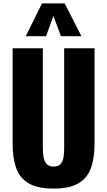

<svg xmlns="http://www.w3.org/2000/svg" viewBox="-20 -1093 628 1125"><path d="M294 12Q201 12 148.5 -18.5Q96 -49 75 -107.5Q54 -166 54 -251V-810H231V-224Q231 -199 235 -174Q239 -149 252.5 -133Q266 -117 294 -117Q323 -117 336 -133Q349 -149 352.5 -174Q356 -199 356 -224V-810H534V-251Q534 -166 512.5 -107.5Q491 -49 439 -18.5Q387 12 294 12ZM131 -881 226 -1073H359L457 -881H337L293 -1000L250 -881Z"/></svg>

Font: Oswald
Style: Bold
Weight: 700
Designer: Vernon Adams
Foundry: Vernon Adams
Version: Version 4.103;gftools[0.9.33.dev8+g029e19f]